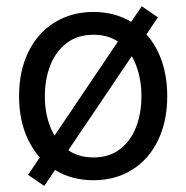

<svg xmlns="http://www.w3.org/2000/svg" viewBox="-20 -576 607 625"><path d="M71.3 -6.8 441.4 -555.7 494.1 -519.5 124 29.3ZM42 -262.7Q42 -344.7 72.3 -406.7Q102.5 -468.8 157.7 -502.9Q212.9 -537.1 284.2 -537.1Q355.5 -537.1 410.2 -502.9Q464.8 -468.8 494.6 -406.7Q524.4 -344.7 524.4 -262.7Q524.4 -181.6 494.6 -119.6Q464.8 -57.6 410.2 -23.4Q355.5 10.7 284.2 10.7Q212.9 10.7 157.7 -23.4Q102.5 -57.6 72.3 -119.6Q42 -181.6 42 -262.7ZM440.4 -262.7Q440.4 -317.4 423.3 -362.8Q406.2 -408.2 371.1 -435.5Q335.9 -462.9 284.2 -462.9Q232.4 -462.9 196.8 -435.5Q161.1 -408.2 143.6 -362.8Q126 -317.4 126 -262.7Q126 -208 143.6 -163.1Q161.1 -118.2 196.8 -90.8Q232.4 -63.5 284.2 -63.5Q335.9 -63.5 371.1 -90.8Q406.2 -118.2 423.3 -163.1Q440.4 -208 440.4 -262.7Z"/></svg>

Font: Pretendard JP Variable
Style: Regular
Weight: 400
Designer: Base glyphs from Inter by Rasmus Andersson; Hangul glyphs from Noto Sans CJK(Source Han Sans) by Jang Soo-young and Kang
Foundry: Kil Hyung-jin
Version: Version 1.307;Glyphs 3.2 (3192)